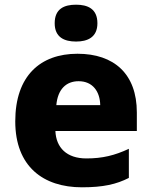

<svg xmlns="http://www.w3.org/2000/svg" viewBox="-20 -788 647 818"><path d="M304 -768C254 -768 213 -751 213 -689C213 -629 254 -611 304 -611C353 -611 395 -629 395 -689C395 -751 353 -768 304 -768ZM310 -559C152 -559 45 -465 45 -271C45 -78 165 10 329 10C420 10 476 -3 529 -30V-154C469 -126 417 -113 348 -113C264 -113 219 -159 216 -230H563V-309C563 -473 466 -559 310 -559ZM315 -442C375 -442 406 -398 407 -340H220C226 -408 262 -442 315 -442Z"/></svg>

Font: Noto Sans Lao UI ExtBd
Style: Regular
Weight: 800
Designer: Monotype Design Team
Foundry: Monotype Imaging Inc.
Version: Version 2.000